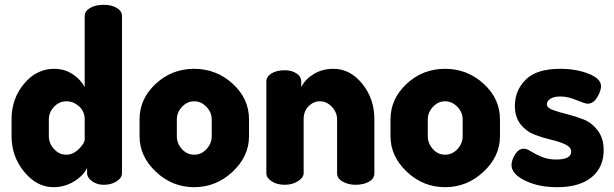

<svg xmlns="http://www.w3.org/2000/svg" viewBox="-20 -768 2554 798"><path d="M411 -748Q444 -748 465.5 -735Q487 -722 487 -701V-48Q487 -29 465 -14.5Q443 0 411 0Q383 0 362.5 -15Q342 -30 342 -48V-70Q326 -37 287 -13.5Q248 10 202 10Q133 10 80.5 -54Q28 -118 28 -202V-272Q28 -358 80 -420Q132 -482 205 -482Q248 -482 281.5 -460Q315 -438 332 -406V-701Q332 -722 354.5 -735Q377 -748 411 -748ZM183 -272V-202Q183 -172 204.5 -148.5Q226 -125 255 -125Q284 -125 308 -149Q332 -173 332 -189V-272Q332 -305 308.5 -326Q285 -347 256 -347Q226 -347 204.5 -324Q183 -301 183 -272Z M787 -482Q879 -482 947 -420Q1015 -358 1015 -272V-202Q1015 -118 946.5 -54Q878 10 787 10Q696 10 628 -54Q560 -118 560 -202V-272Q560 -357 627 -419.5Q694 -482 787 -482ZM860 -202V-272Q860 -301 838 -324Q816 -347 787 -347Q758 -347 736.5 -324Q715 -301 715 -272V-202Q715 -172 736 -148.5Q757 -125 787 -125Q817 -125 838.5 -148.5Q860 -172 860 -202Z M1242 -272V-48Q1242 -30 1218.5 -15Q1195 0 1164 0Q1131 0 1109 -14.5Q1087 -29 1087 -48V-429Q1087 -450 1108.5 -463Q1130 -476 1164 -476Q1192 -476 1212 -463Q1232 -450 1232 -429V-406Q1248 -438 1283.5 -460Q1319 -482 1366 -482Q1435 -482 1485.5 -420Q1536 -358 1536 -272V-48Q1536 -25 1513 -12.5Q1490 0 1458 0Q1428 0 1404.5 -13Q1381 -26 1381 -48V-272Q1381 -301 1359.5 -324Q1338 -347 1309 -347Q1283 -347 1262.5 -326.5Q1242 -306 1242 -272Z M1830 -482Q1922 -482 1990 -420Q2058 -358 2058 -272V-202Q2058 -118 1989.5 -54Q1921 10 1830 10Q1739 10 1671 -54Q1603 -118 1603 -202V-272Q1603 -357 1670 -419.5Q1737 -482 1830 -482ZM1903 -202V-272Q1903 -301 1881 -324Q1859 -347 1830 -347Q1801 -347 1779.5 -324Q1758 -301 1758 -272V-202Q1758 -172 1779 -148.5Q1800 -125 1830 -125Q1860 -125 1881.5 -148.5Q1903 -172 1903 -202Z M2292 -105Q2354 -105 2354 -138Q2354 -156 2330 -167.5Q2306 -179 2271.5 -187Q2237 -195 2202.5 -208Q2168 -221 2144 -251Q2120 -281 2120 -328Q2120 -392 2165 -437Q2210 -482 2308 -482Q2375 -482 2426.5 -461.5Q2478 -441 2478 -410Q2478 -390 2462 -363.5Q2446 -337 2422 -337Q2412 -337 2376 -352Q2340 -367 2310 -367Q2282 -367 2267.5 -357.5Q2253 -348 2253 -335Q2253 -320 2277.5 -311Q2302 -302 2336.5 -293.5Q2371 -285 2405.5 -271.5Q2440 -258 2464.5 -225.5Q2489 -193 2489 -144Q2489 -72 2438.5 -31Q2388 10 2296 10Q2218 10 2162 -17.5Q2106 -45 2106 -82Q2106 -103 2121 -126.5Q2136 -150 2157 -150Q2169 -150 2186.5 -139Q2204 -128 2230.5 -116.5Q2257 -105 2292 -105Z"/></svg>

Font: Dosis
Style: ExtraBold
Weight: 800
Designer: EdgarTolentino, PabloImpallari, IginoMarini
Foundry: EdgarTolentino, PabloImpallari, IginoMarini
Version: Version 1.007